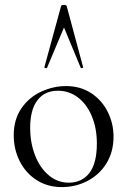

<svg xmlns="http://www.w3.org/2000/svg" viewBox="-20 -750 520 783"><path d="M36 -198Q36 -263 67.5 -308.5Q99 -354 148.5 -376.5Q198 -399 249 -399Q308 -399 352 -370Q396 -341 419.5 -293.5Q443 -246 443 -193Q443 -131 414.5 -84.5Q386 -38 337.5 -12.5Q289 13 232 13Q174 13 129.5 -15.5Q85 -44 60.5 -92.5Q36 -141 36 -198ZM375 -165Q375 -227 354.5 -276Q334 -325 298 -352.5Q262 -380 216 -380Q162 -380 132.5 -341Q103 -302 103 -229Q103 -168 123 -116.5Q143 -65 179 -35Q215 -5 260 -5Q314 -5 344.5 -44.5Q375 -84 375 -165ZM309 -474 241 -638 172 -474Q172 -472 168 -472Q165 -472 162.5 -473.5Q160 -475 161 -476L229 -725Q230 -730 240 -730Q251 -730 252 -725L319 -476Q321 -474 315.5 -472.5Q310 -471 309 -474Z"/></svg>

Font: Cormorant Garamond
Style: Regular
Weight: 400
Designer: Christian Thalmann (Catharsis Fonts)
Version: Version 3.000